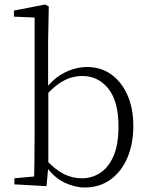

<svg xmlns="http://www.w3.org/2000/svg" viewBox="-20 -820 665 854"><path d="M44 0V-27L132 -35Q133 -63 133 -97Q133 -131 133.5 -165Q134 -199 134 -226V-742L42 -746V-773L181 -800L197 -791L194 -637V-426L195 -416V-82V-81L187 8ZM357 14Q313 14 266.5 -8Q220 -30 181 -85H170L181 -113Q223 -67 262 -47Q301 -27 344 -27Q388 -27 425 -50.5Q462 -74 484.5 -125Q507 -176 507 -258Q507 -369 462 -425.5Q417 -482 346 -482Q321 -482 294 -474Q267 -466 238.5 -445.5Q210 -425 177 -388L167 -417H177Q218 -473 268 -497.5Q318 -522 367 -522Q428 -522 474 -489.5Q520 -457 546.5 -398Q573 -339 573 -260Q573 -179 546 -117Q519 -55 470.5 -20.5Q422 14 357 14Z"/></svg>

Font: Noto Serif TC ExtraLight ExtraLight
Style: Regular
Weight: 250
Version: Version 2.003-H1;hotconv 1.1.1;makeotfexe 2.6.0